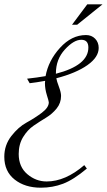

<svg xmlns="http://www.w3.org/2000/svg" viewBox="-45 -864 497 893"><path d="M93 -477 81 -498Q127 -503 167 -510Q180 -582 234 -641.5Q288 -701 355 -701Q381 -701 397.5 -684Q414 -667 414 -641Q414 -598 361.5 -561Q309 -524 217 -500Q219 -487 229 -460.5Q239 -434 239 -418Q239 -385 218.5 -359.5Q198 -334 169 -316.5Q140 -299 111.5 -279.5Q83 -260 62.5 -226.5Q42 -193 42 -148Q42 -88 82 -54Q122 -20 172 -20Q259 -20 347 -96L359 -80Q297 -28 248.5 -9.5Q200 9 145 9Q71 9 23 -29Q-25 -67 -25 -135Q-25 -189 7.5 -231Q40 -273 78.5 -294Q117 -315 149.5 -339.5Q182 -364 182 -388Q182 -393 173 -421.5Q164 -450 164 -478Q164 -484 165 -488Q121 -480 93 -477ZM215 -523V-521Q366 -560 366 -643Q366 -679 333 -679Q298 -679 256.5 -633.5Q215 -588 215 -523ZM432 -844 314 -749H290L361 -844Z"/></svg>

Font: Dynalight
Style: Regular
Weight: 400
Designer: Astigmatic (AOETI)
Foundry: Astigmatic (AOETI)
Version: Version 1.000